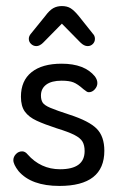

<svg xmlns="http://www.w3.org/2000/svg" viewBox="-20 -603 401 633"><path d="M176 10Q324 10 324 -106Q324 -153 299 -178.5Q274 -204 209 -225Q166 -239 146 -247.5Q126 -256 120.5 -265Q115 -274 115 -288Q115 -311 132.5 -324Q150 -337 183 -337Q208 -337 222 -331.5Q236 -326 255 -309Q263 -303 266 -301Q269 -299 273 -299Q284 -299 292.5 -308.5Q301 -318 301 -329Q301 -340 293 -351Q259 -393 183 -393Q119 -393 84 -365Q49 -337 49 -284Q49 -253 62 -235Q75 -217 101 -205Q127 -193 167 -180Q206 -168 225.5 -158Q245 -148 252 -136Q259 -124 259 -105Q259 -45 178 -45Q146 -45 119 -57.5Q92 -70 71 -94Q67 -99 62.5 -101.5Q58 -104 53 -104Q41 -104 32.5 -95Q24 -86 24 -75Q24 -61 41 -39Q83 10 176 10ZM184 -525 245 -463Q257 -451 269 -451Q279 -451 286 -458Q293 -465 293 -475Q293 -485 286 -492L239 -551Q224 -569 212.5 -576Q201 -583 184 -583Q168 -583 155.5 -576Q143 -569 129 -550L82 -492Q75 -484 75 -475Q75 -465 82.5 -458Q90 -451 100 -451Q111 -451 123 -463Z"/></svg>

Font: Beiruti
Style: Regular
Weight: 400
Designer: Arlette Boutros
Foundry: Boutros
Version: Version 1.41